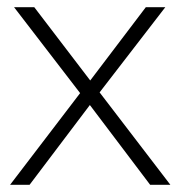

<svg xmlns="http://www.w3.org/2000/svg" viewBox="-20 -512 500 532"><path d="M8 0 202 -254 19 -492H75L230 -289L384 -492H438L256 -256L452 0H396L229 -221L62 0Z"/></svg>

Font: Red Hat Display VF
Style: Regular
Weight: 300
Designer: Pentagram, MCKL
Foundry: Pentagram, MCKL
Version: Version 1.023